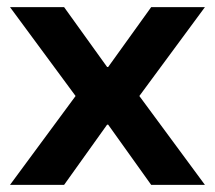

<svg xmlns="http://www.w3.org/2000/svg" viewBox="-20 -516 600 536"><path d="M8 0 191 -248 8 -496H159L279 -329H282L402 -496H552L369 -248L552 0H402L282 -168H279L159 0Z"/></svg>

Font: DM Sans 36pt ExtraBold
Style: Regular
Weight: 800
Designer: Colophon Foundry, Jonny Pinhorn
Foundry: Colophon Foundry
Version: Version 4.004;gftools[0.9.30]